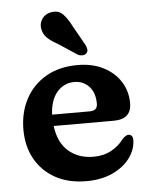

<svg xmlns="http://www.w3.org/2000/svg" viewBox="-53 -766 641 822"><g transform="rotate(-5 268.0 -354.5)"><path d="M500.5 -304Q500.5 -235 424 -235H166Q175 -163 217.8 -126Q260.5 -89 324.5 -89Q369 -89 402.2 -107.5Q435.5 -126 454.5 -153Q471.5 -170.5 482 -169.5Q500.5 -168.5 500.5 -145Q499.5 -104 472.8 -68Q446 -32 398 -9.8Q350 12.5 285.5 12.5Q209 12.5 153 -18.2Q97 -49 66.2 -103.8Q35.5 -158.5 35.5 -230Q35.5 -303.5 66 -361.2Q96.5 -419 153.5 -452.5Q210.5 -486 290.5 -486Q353.5 -486 400.8 -462Q448 -438 474.2 -396.8Q500.5 -355.5 500.5 -304ZM270.5 -415Q226 -415 196.2 -381Q166.5 -347 163.5 -284H326Q358.5 -284 358.5 -314Q358.5 -361.5 333.5 -388.2Q308.5 -415 270.5 -415ZM284.5 -653 331.5 -569.5Q336.5 -559.5 338 -549.8Q339.5 -540 332 -532.5Q325.5 -526 315 -525.8Q304.5 -525.5 295 -530.5L213 -584.5Q183.5 -600.5 168.2 -616.2Q153 -632 149 -654.5Q145 -677 158.2 -696.8Q171.5 -716.5 197 -721Q228 -727 247.8 -707.2Q267.5 -687.5 284.5 -653Z"/></g></svg>

Font: Fraunces 9pt S100 SemiBold
Style: Regular
Weight: 600
Version: Version 1.000; ttfautohint (v1.8.3)